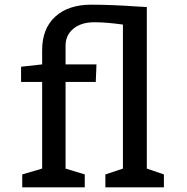

<svg xmlns="http://www.w3.org/2000/svg" viewBox="-20 -800 797 820"><path d="M70 -450V-515L160 -525V-585Q160 -678 216 -729Q272 -780 370 -780Q455 -780 569 -772L607 -770V-80L680 -55V0H430V-55L505 -80V-695Q435 -705 383 -705Q327 -705 293.5 -677.5Q260 -650 260 -605V-525H392L389 -450H260V-80L342 -55V0H75V-55L160 -80V-450Z"/></svg>

Font: Bitter
Style: Regular
Weight: 400
Designer: Sol Matas
Foundry: Sol Matas
Version: Version 1.001